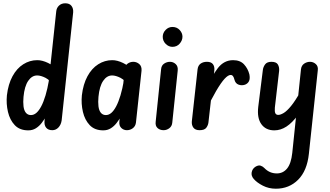

<svg xmlns="http://www.w3.org/2000/svg" viewBox="-20 -792 2010 1168"><path d="M152 1Q100 1 70 -30.5Q40 -62 28.5 -111Q17 -160 22 -212Q30 -280 56 -328Q82 -376 121.5 -401Q161 -426 207 -426Q237 -426 272.5 -409Q308 -392 330 -363L318 -257Q286 -304 257 -318.5Q228 -333 206 -333Q174 -333 151.5 -300Q129 -267 123 -203Q120 -171 123 -145.5Q126 -120 137.5 -106Q149 -92 168 -92Q186 -92 201.5 -105.5Q217 -119 231 -145.5Q245 -172 257 -212Q269 -252 278 -305L283 -125Q273 -107 261 -85.5Q249 -64 233.5 -44Q218 -24 198 -11.5Q178 1 152 1ZM298 0Q273 0 260.5 -15.5Q248 -31 251 -59L322 -722Q324 -744 339 -758Q354 -772 377 -772Q403 -772 415 -756Q427 -740 425 -716L355 -59Q351 -33 335.5 -16.5Q320 0 298 0Z M608 1Q556 1 526 -30.5Q496 -62 484.5 -111Q473 -160 478 -212Q486 -280 512 -328Q538 -376 577.5 -401Q617 -426 663 -426Q693 -426 728.5 -409Q764 -392 786 -363L774 -257Q742 -304 713 -318.5Q684 -333 662 -333Q630 -333 607.5 -300Q585 -267 579 -203Q576 -171 579 -145.5Q582 -120 593.5 -106Q605 -92 624 -92Q642 -92 657.5 -105.5Q673 -119 687 -145.5Q701 -172 713 -212Q725 -252 734 -305L739 -125Q729 -107 717 -85.5Q705 -64 689.5 -44Q674 -24 654 -11.5Q634 1 608 1ZM752 0Q732 0 718 -13.5Q704 -27 706 -51L739 -371Q741 -394 756.5 -405Q772 -416 791 -416Q811 -416 827 -402.5Q843 -389 841 -362L807 -46Q804 -24 788 -12Q772 0 752 0Z M975 0Q953 0 938.5 -13Q924 -26 927 -51L960 -371Q962 -394 978.5 -405Q995 -416 1014 -416Q1034 -416 1049 -402Q1064 -388 1061 -362L1028 -46Q1026 -24 1010 -12Q994 0 975 0ZM1029 -507Q1006 -507 988 -525Q970 -543 970 -568Q970 -592 987.5 -610Q1005 -628 1029 -628Q1056 -628 1073 -609.5Q1090 -591 1090 -569Q1090 -546 1073 -526.5Q1056 -507 1029 -507Z M1194 0Q1168 0 1156.5 -15.5Q1145 -31 1147 -54L1182 -371Q1185 -394 1200.5 -405Q1216 -416 1239 -416Q1264 -416 1275 -402Q1286 -388 1284 -365L1248 -47Q1246 -30 1235 -15Q1224 0 1194 0ZM1471 -277Q1451 -270 1431.5 -277Q1412 -284 1406 -308Q1403 -321 1397.5 -328.5Q1392 -336 1383 -336Q1368 -336 1346.5 -313Q1325 -290 1294.5 -238Q1264 -186 1222 -98L1234 -247Q1268 -330 1305.5 -378Q1343 -426 1398 -426Q1441 -426 1464.5 -400.5Q1488 -375 1497 -340Q1502 -314 1495 -299Q1488 -284 1471 -277Z M1649 1Q1597 1 1570 -36.5Q1543 -74 1551 -142L1579 -366Q1581 -384 1592.5 -400Q1604 -416 1631 -416Q1661 -416 1670.5 -399.5Q1680 -383 1678 -361L1652 -137Q1650 -113 1655 -103Q1660 -93 1673 -93Q1686 -93 1705.5 -104.5Q1725 -116 1750.5 -147Q1776 -178 1808 -235L1794 -94Q1758 -45 1722.5 -22Q1687 1 1649 1ZM1859 144Q1848 247 1793.5 301.5Q1739 356 1658 356Q1615 356 1579 337.5Q1543 319 1524 297Q1507 278 1511 256.5Q1515 235 1533 223Q1552 211 1566 216Q1580 221 1589 231Q1620 263 1664 263Q1702 263 1726.5 233Q1751 203 1758 138L1811 -371Q1814 -394 1830.5 -405Q1847 -416 1866 -416Q1886 -416 1901.5 -402Q1917 -388 1913 -362Z"/></svg>

Font: Edu SA Beginner SemiBold
Style: Regular
Weight: 600
Version: Version 1.003